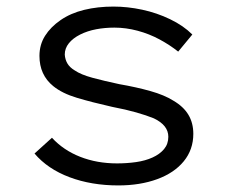

<svg xmlns="http://www.w3.org/2000/svg" viewBox="-20 -554 697 584"><path d="M340 10Q258 10 191.5 -15Q125 -40 85 -87L138 -135Q173 -97 224 -77Q275 -57 336 -57Q366 -57 394 -61Q422 -65 444 -75Q466 -85 479 -100.5Q492 -116 492 -138Q492 -173 448 -194Q426 -203 394.5 -212Q363 -221 321 -229Q259 -243 214 -256.5Q169 -270 142 -292Q121 -309 110.5 -332Q100 -355 100 -384Q100 -418 117 -445Q134 -472 164.5 -493Q195 -514 236 -524Q277 -534 325 -534Q368 -534 412.5 -524.5Q457 -515 497.5 -495.5Q538 -476 565 -449L522 -397Q497 -417 465.5 -434Q434 -451 398.5 -460.5Q363 -470 328 -470Q299 -470 272.5 -465Q246 -460 224 -449Q202 -438 189.5 -422.5Q177 -407 177 -388Q178 -373 185 -361Q192 -349 207 -340Q226 -327 261 -317.5Q296 -308 343 -298Q395 -289 437.5 -277Q480 -265 507 -248Q538 -230 553 -205Q568 -180 568 -147Q568 -99 539 -63.5Q510 -28 458 -9Q406 10 340 10Z"/></svg>

Font: Lexend Giga Light
Style: Regular
Weight: 300
Version: Version 1.007